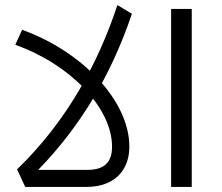

<svg xmlns="http://www.w3.org/2000/svg" viewBox="-20 -734 873 754"><path d="M263 0H320C428 0 488 -64 488 -158C488 -336 307 -530 67 -617L40 -558C255 -482 420 -311 420 -158C420 -100 393 -67 324 -67H263Z M79 0H277V-67H130C294 -235 417 -439 498 -680L441 -714C362 -475 243 -272 84 -106L47 -69Z M652 0H733V-699H652Z"/></svg>

Font: Juman Normal
Style: Regular
Weight: 300
Designer: Bandar Raffah (Arabic) Julieta Ulanovsky (Latin)
Foundry: Caramella
Version: Version 5.022;PS 005.022;hotconv 1.0.88;makeotf.lib2.5.64775